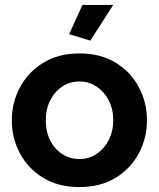

<svg xmlns="http://www.w3.org/2000/svg" viewBox="-20 -750 646 780"><path d="M303 10Q217 10 155.5 -27.5Q94 -65 61 -127Q28 -189 28 -261Q28 -334 61.5 -396Q95 -458 156.5 -495.5Q218 -533 303 -533Q388 -533 449.5 -495.5Q511 -458 544 -396Q577 -334 577 -261Q577 -189 544 -127Q511 -65 449.5 -27.5Q388 10 303 10ZM166 -261Q166 -215 184 -179.5Q202 -144 233 -124Q264 -104 303 -104Q341 -104 372 -124.5Q403 -145 421.5 -180.5Q440 -216 440 -262Q440 -307 421.5 -342.5Q403 -378 372 -398.5Q341 -419 303 -419Q264 -419 233 -398.5Q202 -378 184 -342.5Q166 -307 166 -261ZM347 -585 261 -611 315 -730H440Z"/></svg>

Font: Raleway
Style: Bold
Weight: 700
Designer: Matt McInerney, Pablo Impallari, Rodrigo Fuenzalida
Foundry: Matt McInerney, Pablo Impallari, Rodrigo Fuenzalida
Version: Version 4.026